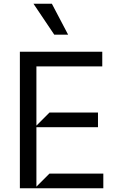

<svg xmlns="http://www.w3.org/2000/svg" viewBox="-20 -1003 634 1023"><path d="M85.9 0V-727.3H524.9V-649.1H174V-333.8L243.6 -403.4H502.1V-325.3H174V-8.5L243.6 -78.1H530.5V0ZM269.2 -818.2 158.4 -983H256.4L343 -818.2Z"/></svg>

Font: Riot Sans
Style: Regular
Weight: 400
Designer: Rasmus Andersson
Foundry: rsms
Version: Version 3.005